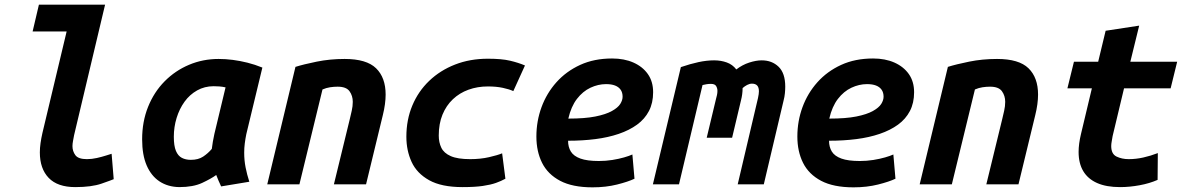

<svg xmlns="http://www.w3.org/2000/svg" viewBox="-20 -791 5080 824"><path d="M303 12Q227 12 189 -27.5Q151 -67 151 -137Q151 -156 154 -177Q157 -198 162 -220L266 -656H120L147 -771H431L298 -211Q296 -200 293.5 -187Q291 -174 291 -164Q291 -142 303.5 -125Q316 -108 353 -108Q374 -108 396 -113Q418 -118 435 -123.5Q452 -129 459 -131L468 -22Q459 -18 416 -3Q373 12 303 12Z M749 12Q700 11 664.5 -12.5Q629 -36 609.5 -81Q590 -126 590 -193Q590 -269 615.5 -332.5Q641 -396 686.5 -442Q732 -488 791.5 -513Q851 -538 918 -538Q948 -538 979 -534Q1010 -530 1042 -522Q1074 -514 1106 -501L1037 -215Q1033 -195 1030.5 -175.5Q1028 -156 1028 -136Q1028 -103 1034 -72.5Q1040 -42 1050 -11L929 9Q925 1 917.5 -16.5Q910 -34 908 -40Q886 -24 847.5 -6Q809 12 749 12ZM799 -105Q831 -105 852 -119Q873 -133 889 -152Q891 -169 893.5 -183Q896 -197 900 -216L948 -416Q935 -419 922 -420Q909 -421 897 -421Q858 -421 826 -403Q794 -385 772 -354.5Q750 -324 738 -285Q726 -246 726 -204Q726 -165 735 -143.5Q744 -122 760.5 -113.5Q777 -105 799 -105Z M1127 0 1248 -504Q1283 -515 1339.5 -526.5Q1396 -538 1459 -538Q1553 -538 1594 -498Q1635 -458 1635 -385Q1635 -366 1632 -343.5Q1629 -321 1623 -297L1551 0H1413L1481 -279Q1485 -296 1489.5 -315.5Q1494 -335 1494 -354Q1494 -380 1480 -399.5Q1466 -419 1429 -419Q1413 -419 1396.5 -416.5Q1380 -414 1364 -407L1265 0Z M1965 12Q1875 12 1822 -17.5Q1769 -47 1746.5 -96Q1724 -145 1724 -204Q1724 -277 1749.5 -338Q1775 -399 1822 -444Q1869 -489 1933 -514Q1997 -539 2074 -539Q2133 -539 2169 -530.5Q2205 -522 2233 -510L2183 -400Q2166 -408 2138 -414Q2110 -420 2074 -420Q2029 -420 1990.5 -406Q1952 -392 1923.5 -365Q1895 -338 1879 -299Q1863 -260 1863 -209Q1863 -180 1874 -157Q1885 -134 1914.5 -121Q1944 -108 1998 -108Q2042 -108 2079 -116.5Q2116 -125 2135 -133L2149 -24Q2131 -14 2108.5 -6Q2086 2 2052 7Q2018 12 1965 12Z M2523 13Q2437 13 2384 -15Q2331 -43 2306.5 -92Q2282 -141 2282 -205Q2282 -271 2304 -331Q2326 -391 2368 -438Q2410 -485 2470 -512.5Q2530 -540 2607 -540Q2659 -540 2698.5 -522.5Q2738 -505 2760.5 -473Q2783 -441 2783 -395Q2783 -349 2765 -314.5Q2747 -280 2714 -256Q2681 -232 2635.5 -216.5Q2590 -201 2535 -194Q2480 -187 2418 -187Q2418 -160 2430 -140.5Q2442 -121 2471 -110.5Q2500 -100 2550 -100Q2580 -100 2608 -104.5Q2636 -109 2658.5 -115.5Q2681 -122 2694 -128L2703 -24Q2676 -11 2628 1Q2580 13 2523 13ZM2419 -282Q2490 -282 2535 -291Q2580 -300 2606 -314.5Q2632 -329 2642 -345Q2652 -361 2652 -376Q2652 -394 2643.5 -406Q2635 -418 2619.5 -424Q2604 -430 2581 -430Q2547 -430 2514 -414.5Q2481 -399 2456 -366.5Q2431 -334 2419 -282Z M2782 0 2902 -503Q2943 -517 2978 -524.5Q3013 -532 3045 -532Q3074 -532 3099 -523Q3124 -514 3140 -493Q3166 -513 3195.5 -522.5Q3225 -532 3249 -532Q3293 -532 3321.5 -504.5Q3350 -477 3350 -419Q3350 -406 3348.5 -390.5Q3347 -375 3343 -360L3258 0H3146L3233 -370Q3235 -378 3236 -386.5Q3237 -395 3237 -399Q3237 -416 3229.5 -424Q3222 -432 3207 -432Q3197 -432 3186.5 -426.5Q3176 -421 3167 -413Q3167 -387 3160 -360L3122 -200H3013L3053 -367Q3055 -374 3057 -383Q3059 -392 3059 -401Q3059 -412 3053.5 -421.5Q3048 -431 3031 -431Q3021 -431 3012 -429.5Q3003 -428 2995 -426L2894 0Z M3643 13Q3557 13 3504 -15Q3451 -43 3426.5 -92Q3402 -141 3402 -205Q3402 -271 3424 -331Q3446 -391 3488 -438Q3530 -485 3590 -512.5Q3650 -540 3727 -540Q3779 -540 3818.5 -522.5Q3858 -505 3880.5 -473Q3903 -441 3903 -395Q3903 -349 3885 -314.5Q3867 -280 3834 -256Q3801 -232 3755.5 -216.5Q3710 -201 3655 -194Q3600 -187 3538 -187Q3538 -160 3550 -140.5Q3562 -121 3591 -110.5Q3620 -100 3670 -100Q3700 -100 3728 -104.5Q3756 -109 3778.5 -115.5Q3801 -122 3814 -128L3823 -24Q3796 -11 3748 1Q3700 13 3643 13ZM3539 -282Q3610 -282 3655 -291Q3700 -300 3726 -314.5Q3752 -329 3762 -345Q3772 -361 3772 -376Q3772 -394 3763.5 -406Q3755 -418 3739.5 -424Q3724 -430 3701 -430Q3667 -430 3634 -414.5Q3601 -399 3576 -366.5Q3551 -334 3539 -282Z M3927 0 4048 -504Q4083 -515 4139.5 -526.5Q4196 -538 4259 -538Q4353 -538 4394 -498Q4435 -458 4435 -385Q4435 -366 4432 -343.5Q4429 -321 4423 -297L4351 0H4213L4281 -279Q4285 -296 4289.5 -315.5Q4294 -335 4294 -354Q4294 -380 4280 -399.5Q4266 -419 4229 -419Q4213 -419 4196.5 -416.5Q4180 -414 4164 -407L4065 0Z M4787 12Q4728 12 4688.5 -5.5Q4649 -23 4629 -56.5Q4609 -90 4609 -139Q4609 -156 4611.5 -175Q4614 -194 4619 -215L4666 -412H4561L4589 -526H4693L4725 -659L4869 -681L4831 -526H5032L5004 -412H4804L4755 -207Q4753 -194 4751 -183.5Q4749 -173 4749 -164Q4749 -130 4772 -119Q4795 -108 4824 -108Q4855 -108 4886.5 -115Q4918 -122 4949 -134L4948 -19Q4914 -4 4871 4Q4828 12 4787 12Z"/></svg>

Font: Ubuntu Sans Mono
Style: Italic
Weight: 400
Italic angle: -13.5°
Monospace: yes
Designer: Dalton Maag Ltd
Foundry: Dalton Maag Ltd
Version: Version 1.006